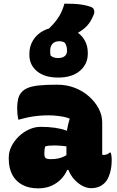

<svg xmlns="http://www.w3.org/2000/svg" viewBox="-20 -1022 640 1052"><path d="M540 -351Q540 -337 540 -322.5Q540 -308 540 -293Q540 -278 540 -263.5Q540 -249 540 -234Q540 -219 540 -204Q540 -189 540 -174Q541 -174 544 -173.5Q547 -173 549 -173Q557 -173 566 -176.5Q575 -180 581 -186H587Q589 -180 590.5 -169Q592 -158 592 -144Q592 -103 581.5 -70.5Q571 -38 556 -22Q539 -5 520 2Q501 9 480 9Q455 9 431 -4Q407 -17 387 -39Q367 -61 355.5 -89.5Q344 -118 344 -148Q344 -181 344 -212.5Q344 -244 344 -277Q344 -291 346.5 -306.5Q349 -322 353 -338.5Q357 -355 362 -372Q345 -379 326 -382.5Q307 -386 287 -388Q267 -390 245 -390Q217 -390 190.5 -387.5Q164 -385 138.5 -380Q113 -375 86 -367H80Q77 -382 75.5 -397.5Q74 -413 74 -430Q74 -458 79.5 -480.5Q85 -503 100 -519Q114 -533 135.5 -541.5Q157 -550 194 -554Q231 -558 293 -558Q346 -558 390.5 -540.5Q435 -523 468.5 -493Q502 -463 521 -426.5Q540 -390 540 -351ZM223 -180Q223 -162 230 -156Q237 -150 259 -150Q280 -150 298 -153.5Q316 -157 333.5 -166Q351 -175 370 -189L377 -91H348Q337 -64 315 -41Q293 -18 261.5 -4Q230 10 189 10Q138 10 102 -9.5Q66 -29 47 -65Q28 -101 28 -151V-160Q28 -190 42.5 -219.5Q57 -249 82 -273.5Q107 -298 138.5 -312.5Q170 -327 203 -327Q246 -327 280.5 -322Q315 -317 341 -307.5Q367 -298 383 -285Q392 -279 397.5 -268Q403 -257 405.5 -241.5Q408 -226 408 -205Q386 -213 363 -217Q340 -221 318 -223Q296 -225 277 -225Q263 -225 251 -224Q239 -223 228 -220Q225 -210 224 -201Q223 -192 223 -182ZM304 -873Q352 -873 387.5 -854.5Q423 -836 442 -804.5Q461 -773 461 -734V-727Q461 -671 418 -634Q375 -597 298 -597Q225 -597 183 -631.5Q141 -666 141 -721V-728Q141 -768 161 -801Q181 -834 217.5 -853.5Q254 -873 304 -873ZM304 -796Q281 -796 268 -782.5Q255 -769 255 -745V-738Q255 -733 255.5 -728Q256 -723 257 -718Q267 -709 277.5 -706.5Q288 -704 299 -704Q321 -704 334 -714Q347 -724 347 -741V-748Q347 -759 344 -769Q341 -779 335 -788Q327 -793 320 -794.5Q313 -796 304 -796ZM333 -1002Q357 -1002 382.5 -1001Q408 -1000 432 -996Q456 -992 476 -985Q491 -980 495 -968Q499 -956 494 -943Q486 -923 476.5 -907Q467 -891 455 -878.5Q443 -866 428.5 -856Q414 -846 397 -836Q384 -829 365.5 -825.5Q347 -822 321 -822Q306 -822 288 -823Q270 -824 252 -827.5Q234 -831 218 -836Q248 -864 270 -888Q292 -912 307.5 -939Q323 -966 333 -1002Z"/></svg>

Font: Recursive Casual Black
Style: Regular
Weight: 900
Version: Version 1.047